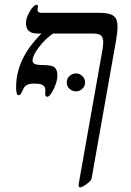

<svg xmlns="http://www.w3.org/2000/svg" viewBox="-20 -608 558 820"><path d="M207 -464.8Q175.3 -444.3 147.2 -407.7Q119.1 -371.1 119.1 -349.1Q119.1 -339.8 128.2 -335Q137.2 -330.1 166 -330.1Q200.2 -330.1 212.6 -320.6Q225.1 -311 225.1 -285.2Q225.1 -261.2 209.5 -228Q193.8 -194.8 181.2 -194.8Q177.7 -194.8 175.3 -198.2Q172.9 -201.7 172.9 -207L173.8 -221.2Q173.8 -236.3 164.1 -243.7Q154.3 -251 125 -251Q90.8 -251 81.1 -231Q74.2 -216.8 70.1 -209Q65.9 -201.2 59.1 -201.2Q48.8 -201.2 48.8 -235.8Q48.8 -294.9 74.7 -351.6Q100.6 -408.2 157.2 -464.8H139.2Q90.8 -464.8 90.8 -509.8Q90.8 -532.2 107.7 -560.1Q124.5 -587.9 137.2 -587.9Q142.1 -587.9 142.1 -579.1L140.1 -566.9Q140.1 -553.2 157.2 -553.2H405.8Q446.8 -553.2 464.4 -540.5Q481.9 -527.8 481.9 -495.1Q481.9 -471.7 475.1 -432.1L371.1 154.8Q369.1 164.1 350.1 178Q331.1 191.9 323.2 191.9Q319.3 191.9 317.6 190.4Q315.9 189 315.9 183.1V178.7L316.9 172.9L418.9 -402.8L420.9 -426.8Q420.9 -447.8 411.4 -456.3Q401.9 -464.8 374 -464.8ZM265.1 -255.4Q265.1 -272.5 276.9 -283.4Q288.6 -294.4 304.2 -294.4Q319.8 -294.4 331.5 -283.4Q343.3 -272.5 343.3 -255.4Q343.3 -239.7 331.5 -228.8Q319.8 -217.8 304.2 -217.8Q288.6 -217.8 276.9 -228.8Q265.1 -239.7 265.1 -255.4Z"/></svg>

Font: Tinos
Style: Italic
Weight: 400
Italic angle: -16.333°
Designer: Steve Matteson
Foundry: Monotype Imaging Inc.
Version: Version 1.32